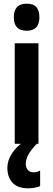

<svg xmlns="http://www.w3.org/2000/svg" viewBox="-20 -781 290 1043"><path d="M125 -761Q162 -761 178 -742Q194 -723 194 -687Q194 -614 125 -614Q55 -614 55 -687Q55 -761 125 -761ZM189 -546V0H60V-546ZM120 109Q120 129 131 142Q142 155 161 155Q175 155 183.5 152Q192 149 198 146V230Q188 234 171.5 238Q155 242 134 242Q76 242 48 211.5Q20 181 20 131Q20 90 45.5 51.5Q71 13 110 -11L180 0Q148 33 134 59Q120 85 120 109Z"/></svg>

Font: Noto Sans Gujarati UI ExtraCondensed
Style: Bold
Weight: 700
Width: 2
Designer: Jelle Bosma - Monotype Design Team, Universal Thirst
Foundry: Monotype Imaging Inc.
Version: Version 2.106; ttfautohint (v1.8.4.7-5d5b)